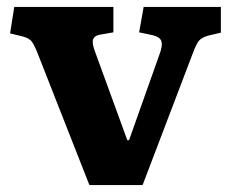

<svg xmlns="http://www.w3.org/2000/svg" viewBox="-20 -532 663 552"><path d="M237 0 90 -374Q80 -400 72.5 -411Q65 -422 46 -427L9 -436L21 -512H306V-439L266 -432Q251 -429 247.5 -418.5Q244 -408 253 -384L346 -129H351L439 -377Q448 -401 444 -413.5Q440 -426 418 -431L380 -439L393 -512H615V-438L580 -430Q562 -425 553.5 -416.5Q545 -408 534 -378L390 0Z"/></svg>

Font: Literata
Style: Bold
Weight: 700
Designer: Latin by Veronika Burian and Jose Scaglione. Greek by Irene Vlachou. Cyrillic by Vera Evstafieva.
Foundry: TypeTogether
Version: Version 3.103; ttfautohint (v1.8.4.7-5d5b);gftools[0.9.29]